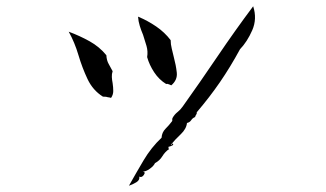

<svg xmlns="http://www.w3.org/2000/svg" viewBox="-20 -555 1040 612"><path d="M787 -535Q800 -495 784 -458.5Q768 -422 745 -398Q714 -341 681 -293Q648 -245 607 -197Q608 -193 605 -189Q602 -185 602 -182Q594 -179 589.5 -172Q585 -165 576 -163Q574 -144 556 -127Q538 -110 524 -93Q528 -93 530 -98Q535 -94 528.5 -91Q522 -88 517 -87Q517 -86 517 -85Q517 -80 519 -80Q506 -71 497.5 -57Q489 -43 474 -35Q470 -26 457.5 -17Q445 -8 435 -8Q445 -7 438.5 2.5Q432 12 424 8Q426 19 414.5 26Q403 33 391 37Q414 -4 438 -44.5Q462 -85 495 -116Q496 -133 507.5 -144.5Q519 -156 528 -168Q530 -170 529 -174Q529 -177 530 -179Q536 -190 545.5 -197.5Q555 -205 562 -215Q617 -292 673.5 -375.5Q730 -459 787 -535ZM339 -328Q336 -319 336.5 -309.5Q337 -300 339 -290Q341 -277 341 -265Q341 -253 334 -243Q330 -244 328 -244.5Q326 -245 324 -245Q321 -246 318 -246.5Q315 -247 308 -247Q276 -267 259 -303Q242 -339 230 -379.5Q218 -420 199 -454Q234 -441 265.5 -423.5Q297 -406 319 -379Q320 -362 326.5 -351Q333 -340 339 -328ZM526 -283Q523 -284 519 -286Q512 -289 510 -287Q487 -301 471.5 -324.5Q456 -348 449 -373Q452 -391 447 -408.5Q442 -426 436 -444Q430 -458 425.5 -472.5Q421 -487 420 -502Q451 -489 478 -470.5Q505 -452 524 -427Q524 -414 527.5 -400Q531 -386 534 -373Q541 -347 543.5 -323.5Q546 -300 526 -283Z"/></svg>

Font: Yuji Boku
Style: Regular
Weight: 400
Designer: Kataoka Yuji
Foundry: Kinuta Font Factory
Version: Version 3.002